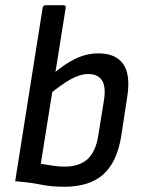

<svg xmlns="http://www.w3.org/2000/svg" viewBox="-20 -703 540 734"><path d="M225 11Q177 11 135 2.5Q93 -6 38 -10L143 -673Q145 -683 155 -683H222Q233 -683 231 -672L136 -77Q158 -73 182 -69.5Q206 -66 227 -66Q284 -66 315.5 -95.5Q347 -125 356 -187L377 -317Q386 -371 370 -395.5Q354 -420 318 -420Q286 -420 249.5 -399.5Q213 -379 164 -338L178 -416Q224 -457 267.5 -478Q311 -499 356 -499Q423 -499 451.5 -457.5Q480 -416 466 -330L443 -180Q427 -83 374.5 -36Q322 11 225 11Z"/></svg>

Font: Sofia Sans Semi Condensed Medium
Style: Italic
Weight: 500
Italic angle: -9°
Version: Version 4.100